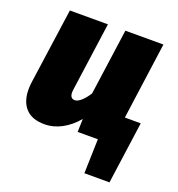

<svg xmlns="http://www.w3.org/2000/svg" viewBox="-129 -640 851 920"><g transform="rotate(20 296.5 -179.5)"><path d="M575 -142 531 175H403L408 0H305L307 -67Q273 -26 230.5 -3Q188 20 142 20Q78 20 46 -15Q14 -50 14 -112Q14 -130 17 -151L71 -534H265L217 -189Q215 -175 215 -170Q215 -138 240 -138Q254 -138 272 -154Q290 -170 307 -197L354 -534H548L494 -142Z"/></g></svg>

Font: FiraGO Heavy
Style: Italic
Weight: 900
Italic angle: -8°
Designer: bBox Type GmbH
Foundry: bBox Type GmbH
Version: Version 1.001